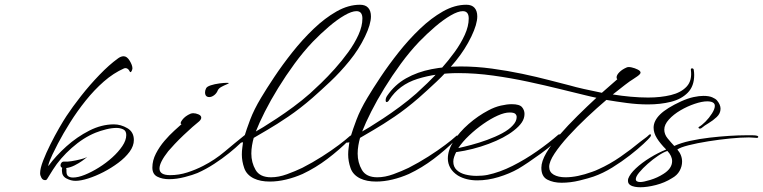

<svg xmlns="http://www.w3.org/2000/svg" viewBox="-20 -747 3215 809"><path d="M298 15Q279 15 260 5Q241 -5 241 -27Q241 -30 241 -33.5Q241 -37 242 -40Q235 -43 235 -51Q235 -57 239.5 -62Q244 -67 252 -66Q263 -65 282 -68Q301 -71 318.5 -75.5Q336 -80 342 -83Q350 -89 345 -84Q340 -79 326 -69Q312 -59 294 -50Q276 -41 259 -39Q260 -36 260 -32.5Q260 -29 260 -24Q260 -10 267.5 -4.5Q275 1 288 1Q309 1 337.5 -10.5Q366 -22 396.5 -41Q427 -60 453 -83.5Q479 -107 495.5 -131.5Q512 -156 512 -178Q512 -196 499 -202Q486 -208 471 -208Q451 -208 427 -202Q403 -196 383 -188Q331 -167 282 -123.5Q233 -80 203 -32L180 5Q177 12 170 12Q160 12 154.5 2Q149 -8 149 -17Q149 -37 161.5 -69.5Q174 -102 192.5 -139Q211 -176 229.5 -208Q248 -240 260 -258Q285 -296 321.5 -342.5Q358 -389 399 -431.5Q440 -474 476 -500Q481 -504 487.5 -507Q494 -510 501 -510Q515 -510 526.5 -491Q538 -472 538 -459Q538 -456 535.5 -449.5Q533 -443 529 -443Q528 -443 526 -447Q524 -451 523 -452Q517 -460 508 -460Q505 -460 503 -459Q458 -439 417.5 -403.5Q377 -368 341 -323Q305 -278 275.5 -231Q246 -184 224 -142Q214 -123 201 -96Q188 -69 183 -49H185Q215 -90 259.5 -130Q304 -170 356 -196.5Q408 -223 460 -223Q489 -223 516.5 -207Q544 -191 544 -157Q544 -132 526 -107.5Q508 -83 478.5 -61Q449 -39 416 -22Q383 -5 351.5 5Q320 15 298 15Z M862 -338Q844 -338 844 -358Q844 -366 848 -374Q851 -382 868 -387.5Q885 -393 904.5 -395.5Q924 -398 935 -398Q944 -398 944 -397Q944 -395 934 -391Q924 -387 913 -381Q902 -375 898 -367Q893 -354 882.5 -346Q872 -338 862 -338ZM692 8Q664 8 643 -2.5Q622 -13 622 -41Q622 -71 637 -100Q652 -129 673 -153.5Q694 -178 714.5 -196.5Q735 -215 745 -224Q736 -226 748 -242Q760 -258 783 -268Q789 -270 794 -270Q805 -270 816.5 -265Q828 -260 828 -251Q828 -246 824 -241Q820 -236 816 -233Q808 -227 791 -212Q774 -197 754 -178Q734 -159 716.5 -140.5Q699 -122 689 -110Q652 -63 652 -37Q652 -9 697 -9Q734 -9 769.5 -20.5Q805 -32 836 -48Q885 -73 927 -108.5Q969 -144 1014 -180Q1016 -181 1019 -181Q1022 -181 1022 -178Q1022 -175 1018 -170Q1012 -162 993 -143.5Q974 -125 945.5 -102Q917 -79 882.5 -56.5Q848 -34 812 -18Q793 -10 758.5 -1Q724 8 692 8Z M1117 18Q1077 18 1050 5Q1019 -10 1009 -39Q999 -68 999 -96Q999 -111 1001 -124.5Q1003 -138 1004 -148Q1000 -146 994 -146Q989 -146 985.5 -148Q982 -150 988 -154Q992 -157 999 -163Q1006 -169 1010 -173Q1018 -200 1034 -242.5Q1050 -285 1080 -335Q1102 -372 1136 -423Q1170 -474 1212 -527Q1254 -580 1301.5 -625.5Q1349 -671 1398.5 -699Q1448 -727 1497 -727Q1520 -727 1531.5 -714Q1543 -701 1543 -678Q1543 -645 1518 -593Q1492 -539 1452.5 -490.5Q1413 -442 1371.5 -403Q1330 -364 1297 -335Q1244 -289 1194.5 -255.5Q1145 -222 1107 -200Q1069 -178 1049 -166Q1045 -152 1042 -134.5Q1039 -117 1039 -100Q1039 -62 1057 -31Q1075 0 1122 0Q1154 0 1189.5 -13Q1225 -26 1254 -40Q1297 -62 1337 -87.5Q1377 -113 1407.5 -136Q1438 -159 1452 -172Q1456 -176 1458 -176Q1459 -176 1459 -174Q1459 -165 1451 -157Q1409 -115 1359.5 -77.5Q1310 -40 1255 -14Q1221 1 1185.5 9.5Q1150 18 1117 18ZM1058 -193Q1066 -197 1089.5 -211.5Q1113 -226 1146.5 -248Q1180 -270 1216.5 -297Q1253 -324 1286 -353Q1305 -370 1333 -397Q1361 -424 1391 -457.5Q1421 -491 1447.5 -527.5Q1474 -564 1490.5 -600.5Q1507 -637 1507 -669Q1507 -700 1482 -700Q1462 -700 1431 -682Q1400 -664 1365.5 -634.5Q1331 -605 1298 -571Q1258 -529 1221 -478.5Q1184 -428 1152 -376Q1120 -324 1096 -276.5Q1072 -229 1058 -193Z M1565 18Q1525 18 1498 5Q1467 -10 1457 -39Q1447 -68 1447 -96Q1447 -111 1449 -124.5Q1451 -138 1452 -148Q1448 -146 1442 -146Q1437 -146 1433.5 -148Q1430 -150 1436 -154Q1440 -157 1447 -163Q1454 -169 1458 -173Q1466 -200 1482 -242.5Q1498 -285 1528 -335Q1550 -372 1584 -423Q1618 -474 1660 -527Q1702 -580 1749.5 -625.5Q1797 -671 1846.5 -699Q1896 -727 1945 -727Q1968 -727 1979.5 -714Q1991 -701 1991 -678Q1991 -645 1966 -593Q1940 -539 1900.5 -490.5Q1861 -442 1819.5 -403Q1778 -364 1745 -335Q1692 -289 1642.5 -255.5Q1593 -222 1555 -200Q1517 -178 1497 -166Q1493 -152 1490 -134.5Q1487 -117 1487 -100Q1487 -62 1505 -31Q1523 0 1570 0Q1602 0 1637.5 -13Q1673 -26 1702 -40Q1745 -62 1785 -87.5Q1825 -113 1855.5 -136Q1886 -159 1900 -172Q1904 -176 1906 -176Q1907 -176 1907 -174Q1907 -165 1899 -157Q1857 -115 1807.5 -77.5Q1758 -40 1703 -14Q1669 1 1633.5 9.5Q1598 18 1565 18ZM1506 -193Q1514 -197 1537.5 -211.5Q1561 -226 1594.5 -248Q1628 -270 1664.5 -297Q1701 -324 1734 -353Q1753 -370 1781 -397Q1809 -424 1839 -457.5Q1869 -491 1895.5 -527.5Q1922 -564 1938.5 -600.5Q1955 -637 1955 -669Q1955 -700 1930 -700Q1910 -700 1879 -682Q1848 -664 1813.5 -634.5Q1779 -605 1746 -571Q1706 -529 1669 -478.5Q1632 -428 1600 -376Q1568 -324 1544 -276.5Q1520 -229 1506 -193Z M1991 13Q1968 13 1947.5 8Q1927 3 1910 -7Q1888 -21 1877.5 -39.5Q1867 -58 1867 -79Q1867 -114 1891 -152Q1915 -190 1954.5 -224.5Q1994 -259 2038 -282Q2064 -296 2090 -302Q2116 -308 2136 -308Q2169 -308 2179.5 -295.5Q2190 -283 2190 -267Q2190 -248 2178.5 -231Q2167 -214 2145 -197Q2106 -166 2039.5 -141Q1973 -116 1902 -106Q1897 -96 1893.5 -86Q1890 -76 1890 -66Q1890 -44 1904.5 -30.5Q1919 -17 1941.5 -11.5Q1964 -6 1988 -6Q2000 -6 2012 -7Q2024 -8 2034 -10Q2086 -21 2139.5 -48Q2193 -75 2243 -110Q2293 -145 2333 -180Q2335 -181 2338 -181Q2342 -181 2342 -179Q2342 -176 2338 -171Q2331 -159 2309.5 -140Q2288 -121 2260.5 -101Q2233 -81 2207 -63.5Q2181 -46 2164 -36Q2127 -15 2081 -1Q2035 13 1991 13ZM1911 -123Q1934 -128 1966 -136.5Q1998 -145 2032.5 -157.5Q2067 -170 2096 -185.5Q2125 -201 2141 -219Q2157 -236 2157 -254Q2157 -262 2151 -267.5Q2145 -273 2127 -273Q2106 -273 2077 -260Q2048 -247 2016.5 -225Q1985 -203 1957 -176.5Q1929 -150 1911 -123Z M2346 23Q2312 23 2286.5 10Q2261 -3 2261 -40Q2261 -67 2282 -103Q2303 -139 2338 -179Q2373 -219 2413.5 -259Q2454 -299 2493 -335Q2481 -337 2470 -340Q2459 -343 2449 -345Q2403 -356 2340.5 -371.5Q2278 -387 2206 -402.5Q2134 -418 2058.5 -428.5Q1983 -439 1911 -439Q1817 -439 1739 -414.5Q1661 -390 1620 -326Q1615 -317 1609 -317Q1605 -317 1605 -325Q1605 -334 1611 -343Q1643 -390 1691 -417Q1739 -444 1798 -455.5Q1857 -467 1921 -467Q1986 -467 2052.5 -458Q2119 -449 2180.5 -436Q2242 -423 2293.5 -409.5Q2345 -396 2381 -387Q2405 -380 2440.5 -372Q2476 -364 2516 -356L2581 -413Q2578 -416 2578 -421Q2578 -431 2590 -443Q2602 -455 2621 -463Q2628 -466 2641.5 -463Q2655 -460 2667 -454Q2679 -448 2679 -441Q2679 -435 2665.5 -425.5Q2652 -416 2647 -413Q2635 -406 2613 -389Q2591 -372 2562 -349Q2599 -343 2637.5 -339.5Q2676 -336 2711 -336Q2764 -336 2807 -346.5Q2850 -357 2873.5 -382.5Q2897 -408 2891 -453V-454Q2891 -459 2896 -459Q2901 -459 2903 -454Q2904 -448 2904.5 -442Q2905 -436 2905 -431Q2905 -384 2878 -356.5Q2851 -329 2807 -318Q2763 -307 2710 -307Q2667 -307 2621.5 -313Q2576 -319 2535 -326Q2495 -292 2453 -252.5Q2411 -213 2375 -173.5Q2339 -134 2316.5 -100Q2294 -66 2294 -44Q2294 -22 2313 -11Q2332 0 2363 0Q2412 0 2475 -23Q2482 -25 2488.5 -28Q2495 -31 2502 -34Q2549 -55 2594.5 -86.5Q2640 -118 2677 -149Q2688 -158 2697 -164Q2706 -170 2716 -180Q2718 -181 2720 -181Q2723 -181 2723 -178Q2723 -175 2720 -170Q2714 -162 2691 -140.5Q2668 -119 2634 -92.5Q2600 -66 2560.5 -41.5Q2521 -17 2481 -3Q2461 4 2422.5 13.5Q2384 23 2346 23Z M2678 42Q2672 42 2666 41.5Q2660 41 2655 40Q2643 38 2634.5 32Q2626 26 2626 15Q2626 9 2627 6Q2634 -14 2659 -37.5Q2684 -61 2719 -82.5Q2754 -104 2787 -117Q2762 -142 2748 -164.5Q2734 -187 2734 -209Q2734 -238 2761.5 -265Q2789 -292 2850 -320Q2879 -333 2902.5 -338Q2926 -343 2944 -343Q2967 -343 2981 -337Q2995 -331 3001 -324Q3016 -306 3016 -289Q3016 -269 3000 -254Q2984 -239 2965.5 -228Q2947 -217 2938 -209Q2934 -205 2929 -205Q2925 -205 2923.5 -208Q2922 -211 2926 -213Q2937 -219 2952.5 -234.5Q2968 -250 2980 -269Q2992 -288 2992 -301Q2992 -308 2988 -312Q2980 -320 2960 -320Q2938 -320 2907 -309.5Q2876 -299 2847 -282Q2818 -265 2798.5 -243.5Q2779 -222 2779 -201Q2779 -181 2793 -164Q2807 -147 2821 -132Q2849 -145 2888 -153.5Q2927 -162 2970 -167Q3013 -172 3052.5 -174.5Q3092 -177 3122 -177Q3139 -177 3151 -177Q3163 -177 3170 -175Q3175 -173 3175 -171Q3175 -166 3169 -166Q3162 -166 3154.5 -167Q3147 -168 3136 -168Q3103 -168 3057 -163.5Q3011 -159 2964 -151.5Q2917 -144 2881.5 -135Q2846 -126 2834 -117Q2854 -94 2854 -66Q2854 -46 2843.5 -27Q2833 -8 2811 4Q2781 23 2744 32.5Q2707 42 2678 42ZM2678 20Q2691 20 2720.5 11Q2750 2 2775 -14Q2812 -37 2812 -68Q2812 -90 2792 -111Q2776 -106 2753.5 -91Q2731 -76 2709.5 -57Q2688 -38 2673.5 -20.5Q2659 -3 2659 8Q2659 20 2678 20Z"/></svg>

Font: WindSong
Style: Regular
Weight: 400
Designer: Robert E. Leuschke
Foundry: Robert E. Leuschke
Version: Version 1.010; ttfautohint (v1.8.3)